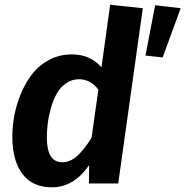

<svg xmlns="http://www.w3.org/2000/svg" viewBox="-20 -776 784 812"><path d="M445.8 -755.9 584 -741.2 480 0H356L356.9 -78.1Q293 16.1 199.2 16.1Q117.7 16.1 75 -40.3Q32.2 -96.7 32.2 -196.8Q32.2 -241.7 40.8 -288.1Q49.3 -334.5 69.1 -381.3Q88.9 -428.2 117.2 -464.4Q145.5 -500.5 188.7 -523.2Q231.9 -545.9 284.2 -545.9Q361.8 -545.9 409.2 -491.2ZM636.2 -753.9 744.1 -741.2 668 -533.2 595.2 -541ZM314 -440.9Q283.7 -440.9 259.3 -423.8Q234.9 -406.7 220.2 -380.6Q205.6 -354.5 195.8 -320.6Q186 -286.6 182.1 -255.4Q178.2 -224.1 178.2 -193.8Q178.2 -89.8 243.2 -89.8Q277.3 -89.8 306.6 -116.7Q335.9 -143.6 367.2 -192.9L396 -397Q362.8 -440.9 314 -440.9Z"/></svg>

Font: FiraGO SemiBold
Style: Italic
Weight: 600
Italic angle: -8°
Designer: bBox Type GmbH
Foundry: bBox Type GmbH
Version: Version 1.001;PS 001.001;hotconv 1.0.88;makeotf.lib2.5.64775